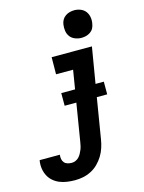

<svg xmlns="http://www.w3.org/2000/svg" viewBox="-213 -837 855 1142"><g transform="rotate(-15 214.0 -266.0)"><path d="M104 223Q79 223 55 219.5Q31 216 10 207.5Q-11 199 -28.5 184Q-46 169 -56.5 148.5Q-67 128 -70.5 104.5Q-74 81 -70 56L-69 53H55V54Q53 67 55.5 80Q58 93 66 102Q74 111 86.5 114.5Q99 118 112 118Q123 118 135 113Q147 108 155.5 99Q164 90 170 79Q176 68 180.5 57Q185 46 187.5 34.5Q190 23 192 11L230 -221H158V-299H243L262 -415H157L158 -520H406L369 -299H420V-221H356L315 28Q311 53 303 78Q295 103 281 126Q267 149 247.5 168.5Q228 188 203.5 200.5Q179 213 154 218Q129 223 104 223ZM360 -585Q340 -585 321 -592.5Q302 -600 290.5 -615Q279 -630 276 -650Q273 -670 276 -690Q278 -705 285.5 -718Q293 -731 305.5 -739.5Q318 -748 332 -751.5Q346 -755 360 -755Q380 -755 398.5 -747.5Q417 -740 428.5 -725Q440 -710 443.5 -690Q447 -670 443 -650Q441 -635 434 -622Q427 -609 414.5 -600.5Q402 -592 388 -588.5Q374 -585 360 -585Z"/></g></svg>

Font: Iosevka Extrabold Oblique
Style: Regular
Weight: 800
Italic angle: -9°
Monospace: yes
Designer: Belleve Invis
Foundry: Belleve Invis
Version: Version 32.5.0; ttfautohint (v1.8.4)